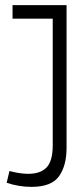

<svg xmlns="http://www.w3.org/2000/svg" viewBox="-20 -720 322 750"><path d="M6 -6 17 -52Q35 -47 54.5 -44Q74 -41 90 -41Q138 -41 162 -66Q186 -91 186 -153V-647H29V-700H240V-142Q240 -73 210.5 -31.5Q181 10 103 10Q54 10 6 -6Z"/></svg>

Font: Georama Condensed Light
Style: Regular
Weight: 300
Width: 3
Designer: Jean-Baptiste Levee
Foundry: Production Type
Version: Version 1.000